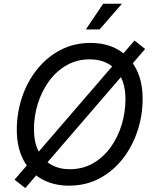

<svg xmlns="http://www.w3.org/2000/svg" viewBox="-20 -962 805 1005"><path d="M341.3 9.8Q258.8 9.8 197.3 -25.4Q135.7 -60.5 101.8 -126.2Q67.9 -191.9 67.9 -283.2Q67.9 -369.6 94.7 -450.9Q121.6 -532.2 172.4 -596.7Q223.1 -661.1 294.4 -699.2Q365.7 -737.3 454.1 -737.3Q536.6 -737.3 597.7 -702.1Q658.7 -667 692.6 -601.6Q726.6 -536.1 726.6 -444.8Q726.6 -357.9 699.7 -276.6Q672.9 -195.3 622.3 -130.6Q571.8 -65.9 500.7 -28.1Q429.7 9.8 341.3 9.8ZM344.7 -76.2Q413.1 -76.2 467.3 -107.4Q521.5 -138.7 559.3 -191.4Q597.2 -244.1 616.9 -309.3Q636.7 -374.5 636.7 -442.4Q636.7 -510.7 613 -557.4Q589.4 -604 547.4 -627.7Q505.4 -651.4 450.7 -651.4Q382.3 -651.4 328.1 -620.1Q273.9 -588.9 235.8 -536.1Q197.8 -483.4 177.7 -418.5Q157.7 -353.5 157.7 -285.6Q157.7 -217.3 181.6 -170.7Q205.6 -124 247.8 -100.1Q290 -76.2 344.7 -76.2ZM112.3 22.5 56.2 -21.5 684.1 -750 739.7 -705.6ZM429.2 -807.6 520 -942.4H618.2L501 -807.6Z"/></svg>

Font: Inter Variable
Style: Italic
Weight: 400
Italic angle: -9.39999°
Designer: Rasmus Andersson
Foundry: rsms
Version: Version 4.001;git-9221beed3